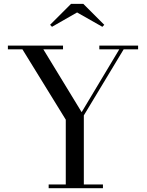

<svg xmlns="http://www.w3.org/2000/svg" viewBox="-20 -990 774 1010"><path d="M236 0V-19.5H326V-360.5L98 -730.5H21.5V-750H311.5V-730.5H208L409.5 -400L607.5 -730.5H502.5V-750H706.5V-730.5H630.5L421 -383V-19.5H521.5V0ZM253.5 -849 243.5 -859.5 353.5 -969.5H418.5L528.5 -859.5L518.5 -849L385.5 -924.5Z"/></svg>

Font: Bodoni Moda
Style: Regular
Weight: 400
Designer: Owen Earl
Foundry: indestructible type
Version: Version 2.005